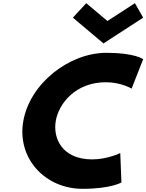

<svg xmlns="http://www.w3.org/2000/svg" viewBox="-20 -1172 920 1207"><path d="M743.4 -25 736 -210C736 -210 656 -170 560 -170C371 -170 311.3 -302 330.8 -413C350.2 -523 456.5 -655 645.5 -655C741.5 -655 807.4 -615 807.4 -615L880.1 -800C880.1 -800 828.1 -840 649.1 -840C415.1 -840 168.3 -648 126.5 -411C84.9 -175 265.4 15 498.4 15C677.4 15 743.4 -25 743.4 -25ZM522.1 -1152 438.1 -1061 630.5 -899 880.1 -1061 828.1 -1152 655.4 -1040Z"/></svg>

Font: Hussar Wysoki
Style: Obl
Weight: 700
Foundry: Cannot Into Space Fonts
Version: Version 0.92